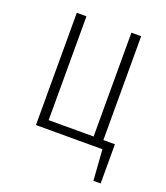

<svg xmlns="http://www.w3.org/2000/svg" viewBox="-125 -609 725 839"><g transform="rotate(20 237.5 -189.5)"><path d="M387.2 -39.1H440.9V143.1H407.2L397 0H87.9V-522H132.8V-39.1H341.8V-522H387.2Z"/></g></svg>

Font: Fira Sans Compressed ExtraLight
Style: Regular
Weight: 250
Width: 1
Designer: Carrois Corporate & Edenspiekermann AG
Foundry: Carrois Corporate GbR & Edenspiekermann AG
Version: Version 4.203;PS 004.203;hotconv 1.0.88;makeotf.lib2.5.64775